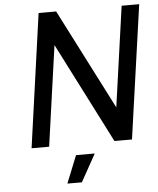

<svg xmlns="http://www.w3.org/2000/svg" viewBox="-60 -751 826 1002"><g transform="rotate(-5 353.5 -250.0)"><path d="M252 200H328L408 56H310ZM180 -700 82 0H174L248 -526L516 0H608L707 -700H615L541 -174L272 -700Z"/></g></svg>

Font: Unageo
Style: Medium-Italic
Weight: 500
Designer: Richard Sepsi
Foundry: Richard Sepsi
Version: Version 2.000